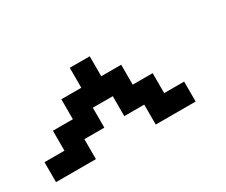

<svg xmlns="http://www.w3.org/2000/svg" viewBox="-56 -886 613 521"><g transform="rotate(-30 250.0 -625.0)"><path d="M0 -562.5H62.5V-625H125V-687.5H187.5V-750H250V-687.5H312.5V-625H375V-562.5H437.5V-500H312.5V-562.5H250V-625H187.5V-562.5H125V-500H0Z"/></g></svg>

Font: NeoDunggeunmo Code
Style: Regular
Weight: 400
Monospace: yes
Version: Version 1.600